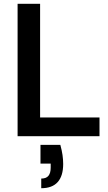

<svg xmlns="http://www.w3.org/2000/svg" viewBox="-20 -720 571 1015"><path d="M299 46Q307 75 310.5 99.5Q314 124 314 147Q314 210 285 242.5Q256 275 198 275V224Q224 224 236 209.5Q248 195 248 166V145H194V46ZM192 -700V-99H506V0H73V-700Z"/></svg>

Font: Albert Sans SemiBold
Style: Regular
Weight: 600
Designer: Andreas Rasmussen
Foundry: a.Foundry
Version: Version 1.025